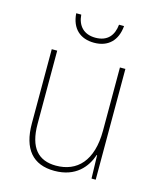

<svg xmlns="http://www.w3.org/2000/svg" viewBox="-110 -795 733 884"><g transform="rotate(15 256.5 -353.5)"><path d="M371 -717H347C342 -666 315 -631 257 -631C201 -631 171 -665 167 -717H143C148 -645 191 -607 257 -607C324 -607 365 -647 371 -717ZM428 -528H402V-227C402 -82 334 -15 234 -15C150 -15 103 -65 103 -179V-528H77V-174C77 -53 130 10 233 10C335 10 383 -51 403 -111H405L408 0H428Z"/></g></svg>

Font: Noto Sans Arabic SemCond Thin
Style: Regular
Weight: 100
Width: 4
Designer: Monotype Design Team, Nadine Chahine, Nizar Qandah and Khaled Hosny
Foundry: Monotype Imaging Inc.
Version: Version 2.012